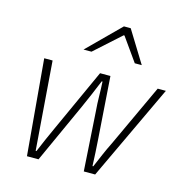

<svg xmlns="http://www.w3.org/2000/svg" viewBox="-107 -829 897 930"><g transform="rotate(15 341.5 -364.5)"><path d="M110 0 68 -480H110L134 -166Q137 -134 139 -101.5Q141 -69 144 -36H148Q162 -69 176 -101.5Q190 -134 205 -166L348 -480H400L422 -166Q424 -134 426 -101.5Q428 -69 429 -36H433Q447 -69 461 -101.5Q475 -134 491 -166L637 -480H678L452 0H395L376 -299Q373 -334 372.5 -371Q372 -408 370 -444H366Q351 -408 335.5 -371Q320 -334 304 -299L168 0ZM241 -570 401 -729H435L533 -570H498L415 -687H411L281 -570Z"/></g></svg>

Font: Source Sans 3 ExtraLight Light
Style: Italic
Weight: 300
Italic angle: -11°
Version: Version 3.052;hotconv 1.1.0;makeotfexe 2.6.0